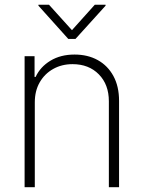

<svg xmlns="http://www.w3.org/2000/svg" viewBox="-20 -780 599 800"><path d="M125 -353.5V0H82.5V-545.9H124V-459.5H128.4Q147.9 -501.5 190.2 -527.1Q232.4 -552.7 290.5 -552.7Q345.7 -552.7 387.5 -529.5Q429.2 -506.3 452.6 -463.1Q476.1 -419.9 476.1 -359.9V0H433.6V-357.9Q433.6 -427.7 391.8 -470.2Q350.1 -512.7 282.2 -512.7Q237.3 -512.7 201.7 -492.7Q166 -472.7 145.5 -437Q125 -401.4 125 -353.5ZM184.1 -760.3 279.8 -654.3 375 -760.3H419.9V-756.3L294.4 -617.7H264.6L140.1 -756.3V-760.3Z"/></svg>

Font: Inter Tight ExtraLight
Style: Regular
Weight: 250
Designer: Rasmus Andersson
Foundry: rsms
Version: Version 3.004